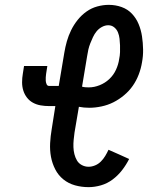

<svg xmlns="http://www.w3.org/2000/svg" viewBox="-20 -763 640 791"><path d="M345 8Q316 8 289 0.5Q262 -7 241 -24Q220 -41 207.5 -65.5Q195 -90 190 -117Q185 -144 186.5 -173Q188 -202 193 -231L208 -326H182Q164 -326 147 -329Q130 -332 115.5 -340Q101 -348 91 -361Q81 -374 76 -390Q71 -406 71 -424Q71 -442 74 -459L79 -491H175L170 -459Q169 -452 168.5 -444.5Q168 -437 168.5 -430Q169 -423 172 -416Q175 -409 182 -409H222L245 -546Q249 -570 255.5 -593Q262 -616 273 -638.5Q284 -661 300 -681Q316 -701 336.5 -715.5Q357 -730 381 -736.5Q405 -743 428 -743Q456 -743 481 -734Q506 -725 523.5 -706.5Q541 -688 551 -664Q561 -640 565 -613.5Q569 -587 569.5 -559.5Q570 -532 565 -506Q561 -481 551.5 -456Q542 -431 527 -409.5Q512 -388 491 -370.5Q470 -353 447 -341.5Q424 -330 398 -324.5Q372 -319 348 -319Q337 -319 326 -320Q315 -321 305 -323L287 -217Q285 -202 283.5 -187Q282 -172 282.5 -157Q283 -142 286.5 -128Q290 -114 297 -102Q304 -90 317 -83Q330 -76 345 -76Q358 -76 371.5 -81.5Q385 -87 395.5 -97.5Q406 -108 413.5 -120.5Q421 -133 427 -146L470 -127L512 -108Q500 -84 483 -62Q466 -40 444 -23.5Q422 -7 396 0.5Q370 8 345 8ZM346 -403Q368 -403 390.5 -412Q413 -421 430.5 -437.5Q448 -454 458 -476Q468 -498 471 -520Q474 -534 474.5 -548Q475 -562 474.5 -576Q474 -590 472.5 -603.5Q471 -617 466 -629.5Q461 -642 450.5 -650.5Q440 -659 426 -659Q413 -659 400 -652Q387 -645 378 -634Q369 -623 363 -610Q357 -597 352 -584.5Q347 -572 344 -559Q341 -546 339 -532L318 -406Q325 -404 332 -403.5Q339 -403 346 -403Z"/></svg>

Font: Iosevka Curly Slab MdEx
Style: Italic
Weight: 500
Width: 7
Italic angle: -9°
Monospace: yes
Designer: Belleve Invis
Foundry: Belleve Invis
Version: Version 11.0.0; ttfautohint (v1.8.3)